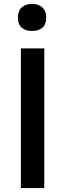

<svg xmlns="http://www.w3.org/2000/svg" viewBox="-20 -960 332 980"><path d="M86.5 0V-713H206V0ZM143 -802Q110.5 -802 91 -818.5Q71.5 -835 71.5 -871Q71.5 -905 91.2 -922.5Q111 -940 144 -940Q177 -940 196.5 -921.8Q216 -903.5 216 -871Q216 -835 196.5 -818.5Q177 -802 143 -802Z"/></svg>

Font: Commissioner Medium
Style: Regular
Weight: 500
Designer: Kostas Bartsokas
Foundry: Kostas Bartsokas
Version: Version 1.000; ttfautohint (v1.8.3)